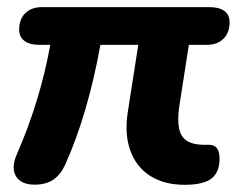

<svg xmlns="http://www.w3.org/2000/svg" viewBox="-20 -510 671 539"><path d="M27.9 -78.4Q59.8 -151.2 83.5 -228.8Q107.2 -306.3 121.1 -384.1H90.7Q63 -384.1 48.4 -395.4Q33.8 -406.6 33.8 -426.9Q33.8 -456.1 51.1 -473.1Q68.5 -490 97.7 -490H567.6Q595.2 -490 609.9 -479.2Q624.5 -468.4 624.5 -447.3Q624.5 -418 607.2 -401.1Q589.8 -384.1 560.5 -384.1H510.2L484.2 -217.6Q475.2 -160.9 487.7 -134Q500.2 -107.2 540.9 -104.1Q548.1 -103.3 558.5 -103.5Q563.3 -103.5 567.3 -103.5Q581.3 -103.5 588.8 -94.3Q596.3 -85.2 596.3 -63.8Q596.3 -26.9 573.9 -9Q551.5 8.8 498 8.8Q441.3 8.8 402 -16Q362.7 -40.8 345.9 -87.2Q329.2 -133.5 338.6 -194.5L368.2 -384.1H261.9Q226.4 -188.3 162.7 -47.1Q149.6 -18.7 129 -5.1Q108.3 8.4 77.2 8.4Q38.9 8.4 24.7 -15.5Q10.5 -39.3 27.9 -78.4Z"/></svg>

Font: SN Pro Thin
Style: Italic
Weight: 200
Italic angle: -9°
Designer: Tobias Whetton
Foundry: Supernotes
Version: Version 1.003;Glyphs 3.3 (3324)